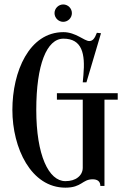

<svg xmlns="http://www.w3.org/2000/svg" viewBox="-20 -856 584 884"><path d="M271 -755.5C293 -755.5 311 -773.5 311 -795.5C311 -817.5 293 -835.5 271 -835.5C249.5 -835.5 231 -817.5 231 -795.5C231 -773.5 249.5 -755.5 271 -755.5ZM522 -427H242V-397H361V-83.5C361 -65.5 352.5 -49.5 338.5 -39C325 -28 305 -22 281 -22C204 -22 147 -142 147 -350C147 -558 195 -678 272 -678C358 -678 373 -609 364 -510L361 -477H378L445 -703L426 -705C416 -679 407 -667 391 -667C368 -667 329 -708 272 -708C114 -708 37 -526 37 -350C37 -174 123 8 281 8C357 8 358.5 -30.5 406.5 -30.5C429 -30.5 442 -20.5 442 0H461V-397H522Z"/></svg>

Font: Picaflor 12 pt
Style: Regular
Weight: 400
Designer: Ariel Martín Pérez
Foundry: Tunera Type Foundry
Version: Version 1.000;hotconv 1.0.109;makeotfexe 2.5.65596